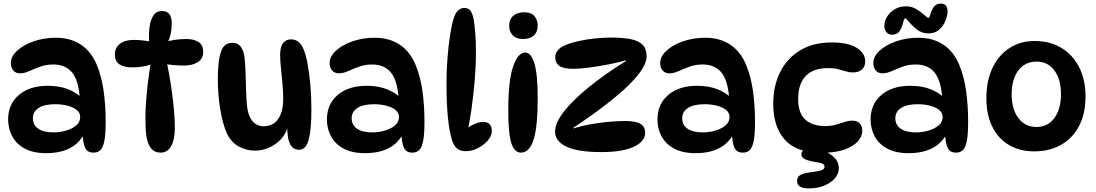

<svg xmlns="http://www.w3.org/2000/svg" viewBox="-20 -835 6070 1063"><path d="M498 10Q464 10 451.5 -16.5Q439 -43 437 -101L447 -96Q391 13 235 13Q164 13 117 -12.5Q70 -38 47.5 -80.5Q25 -123 25 -173Q25 -259 85 -309.5Q145 -360 244 -360Q309 -360 357 -341Q405 -322 439 -288L422 -290Q415 -391 378.5 -434.5Q342 -478 275 -478Q236 -478 203 -466Q170 -454 142.5 -441.5Q115 -429 91 -429Q67 -429 53.5 -445Q40 -461 40 -486Q40 -522 74.5 -554Q109 -586 166 -606Q223 -626 290 -626Q371 -626 429 -587Q487 -548 517 -473Q543 -409 554 -330Q565 -251 565 -161Q565 -93 558 -56Q551 -19 536.5 -4.5Q522 10 498 10ZM277 -102Q310 -102 344 -111.5Q378 -121 401 -140Q424 -159 424 -187Q424 -211 404.5 -226.5Q385 -242 353.5 -250Q322 -258 286 -258Q225 -258 193.5 -237Q162 -216 162 -181Q162 -143 191.5 -122.5Q221 -102 277 -102Z M826 -602H806Q803 -646 808 -685.5Q813 -725 829.5 -749.5Q846 -774 877 -774Q905 -774 918 -756Q931 -738 931 -706Q931 -643 907 -598L889 -600Q943 -619 1011 -619Q1054 -619 1079.5 -602.5Q1105 -586 1105 -547Q1105 -510 1075 -491Q1045 -472 1000 -472Q973 -472 942.5 -474.5Q912 -477 883 -483L900 -504Q909 -466 917.5 -417.5Q926 -369 933 -317Q940 -265 944 -216Q948 -167 948 -128Q948 -64 928 -27Q908 10 869 10Q838 10 820.5 -9Q803 -28 795.5 -57.5Q788 -87 786.5 -119Q785 -151 785 -177Q785 -221 789 -276.5Q793 -332 800.5 -391Q808 -450 818 -505L838 -488Q787 -462 712 -462Q666 -462 641 -479Q616 -496 616 -532Q616 -571 644 -592.5Q672 -614 719 -614Q750 -614 777.5 -610.5Q805 -607 826 -602Z M1636 -6Q1609 -6 1594.5 -24.5Q1580 -43 1575 -72.5Q1570 -102 1570 -135L1575 -139Q1565 -96 1536 -65Q1507 -34 1469 -17.5Q1431 -1 1393 -1Q1342 -1 1300 -25Q1258 -49 1235 -99Q1212 -152 1199 -232.5Q1186 -313 1186 -398Q1186 -444 1190 -483Q1194 -522 1203 -547Q1211 -573 1227 -585.5Q1243 -598 1268 -598Q1297 -598 1313.5 -575.5Q1330 -553 1334 -513Q1338 -480 1339.5 -431.5Q1341 -383 1342.5 -334.5Q1344 -286 1347 -253Q1353 -193 1378 -164.5Q1403 -136 1439 -136Q1492 -136 1520 -176Q1548 -216 1548 -288Q1548 -324 1544 -369.5Q1540 -415 1535.5 -458Q1531 -501 1531 -529Q1531 -576 1547 -596.5Q1563 -617 1591 -617Q1615 -617 1631.5 -604Q1648 -591 1658 -568Q1672 -538 1682 -486Q1692 -434 1698 -368Q1704 -302 1704 -229Q1704 -117 1689 -61.5Q1674 -6 1636 -6Z M2263 10Q2229 10 2216.5 -16.5Q2204 -43 2202 -101L2212 -96Q2156 13 2000 13Q1929 13 1882 -12.5Q1835 -38 1812.5 -80.5Q1790 -123 1790 -173Q1790 -259 1850 -309.5Q1910 -360 2009 -360Q2074 -360 2122 -341Q2170 -322 2204 -288L2187 -290Q2180 -391 2143.5 -434.5Q2107 -478 2040 -478Q2001 -478 1968 -466Q1935 -454 1907.5 -441.5Q1880 -429 1856 -429Q1832 -429 1818.5 -445Q1805 -461 1805 -486Q1805 -522 1839.5 -554Q1874 -586 1931 -606Q1988 -626 2055 -626Q2136 -626 2194 -587Q2252 -548 2282 -473Q2308 -409 2319 -330Q2330 -251 2330 -161Q2330 -93 2323 -56Q2316 -19 2301.5 -4.5Q2287 10 2263 10ZM2042 -102Q2075 -102 2109 -111.5Q2143 -121 2166 -140Q2189 -159 2189 -187Q2189 -211 2169.5 -226.5Q2150 -242 2118.5 -250Q2087 -258 2051 -258Q1990 -258 1958.5 -237Q1927 -216 1927 -181Q1927 -143 1956.5 -122.5Q1986 -102 2042 -102Z M2560 2Q2529 2 2511 -12.5Q2493 -27 2482 -61Q2467 -111 2459.5 -187.5Q2452 -264 2452 -376Q2452 -445 2457.5 -514.5Q2463 -584 2472 -641.5Q2481 -699 2491 -731Q2502 -765 2517 -778Q2532 -791 2551 -791Q2571 -791 2583 -777.5Q2595 -764 2602 -730Q2608 -697 2611.5 -649Q2615 -601 2615 -546Q2615 -471 2608 -388Q2601 -305 2589.5 -225Q2578 -145 2562 -78L2534 -92Q2560 -124 2593.5 -142Q2627 -160 2655 -160Q2678 -160 2690.5 -147.5Q2703 -135 2703 -109Q2703 -83 2680.5 -57Q2658 -31 2625 -14.5Q2592 2 2560 2Z M2882 -767Q2922 -767 2939.5 -745Q2957 -723 2957 -694Q2957 -658 2935.5 -638.5Q2914 -619 2875 -619Q2837 -619 2818 -640.5Q2799 -662 2799 -691Q2799 -729 2822 -748Q2845 -767 2882 -767ZM2888 -544Q2920 -544 2938.5 -484Q2957 -424 2957 -293Q2957 -132 2934 -61Q2911 10 2864 10Q2828 10 2811 -42.5Q2794 -95 2794 -226Q2794 -387 2820.5 -465.5Q2847 -544 2888 -544Z M3053 -106Q3053 -154 3101 -216Q3149 -278 3237 -350Q3325 -422 3445 -497V-501Q3399 -488 3344 -477.5Q3289 -467 3238 -460.5Q3187 -454 3153 -454Q3101 -454 3077.5 -470Q3054 -486 3054 -518Q3054 -541 3070.5 -559Q3087 -577 3115 -587Q3144 -599 3185 -608Q3226 -617 3272 -622Q3318 -627 3361 -627Q3427 -627 3471 -618.5Q3515 -610 3537.5 -587.5Q3560 -565 3560 -522Q3560 -494 3537 -455.5Q3514 -417 3465.5 -368.5Q3417 -320 3340 -260Q3263 -200 3155 -128V-124Q3191 -136 3239 -145Q3287 -154 3339.5 -159.5Q3392 -165 3440 -165Q3500 -165 3526 -149.5Q3552 -134 3552 -99Q3552 -53 3490 -23Q3428 7 3309 7Q3179 7 3116 -23Q3053 -53 3053 -106Z M4093 10Q4059 10 4046.5 -16.5Q4034 -43 4032 -101L4042 -96Q3986 13 3830 13Q3759 13 3712 -12.5Q3665 -38 3642.5 -80.5Q3620 -123 3620 -173Q3620 -259 3680 -309.5Q3740 -360 3839 -360Q3904 -360 3952 -341Q4000 -322 4034 -288L4017 -290Q4010 -391 3973.5 -434.5Q3937 -478 3870 -478Q3831 -478 3798 -466Q3765 -454 3737.5 -441.5Q3710 -429 3686 -429Q3662 -429 3648.5 -445Q3635 -461 3635 -486Q3635 -522 3669.5 -554Q3704 -586 3761 -606Q3818 -626 3885 -626Q3966 -626 4024 -587Q4082 -548 4112 -473Q4138 -409 4149 -330Q4160 -251 4160 -161Q4160 -93 4153 -56Q4146 -19 4131.5 -4.5Q4117 10 4093 10ZM3872 -102Q3905 -102 3939 -111.5Q3973 -121 3996 -140Q4019 -159 4019 -187Q4019 -211 3999.5 -226.5Q3980 -242 3948.5 -250Q3917 -258 3881 -258Q3820 -258 3788.5 -237Q3757 -216 3757 -181Q3757 -143 3786.5 -122.5Q3816 -102 3872 -102Z M4528 11Q4390 11 4325.5 -61Q4261 -133 4261 -261Q4261 -360 4299.5 -436.5Q4338 -513 4410.5 -556.5Q4483 -600 4584 -600Q4675 -600 4722.5 -570.5Q4770 -541 4770 -495Q4770 -467 4752.5 -450.5Q4735 -434 4701 -434Q4682 -434 4662.5 -440Q4643 -446 4620 -452Q4597 -458 4565 -458Q4482 -458 4440.5 -414Q4399 -370 4399 -287Q4399 -208 4439 -172.5Q4479 -137 4548 -137Q4582 -137 4607.5 -144.5Q4633 -152 4655.5 -159.5Q4678 -167 4701 -167Q4724 -167 4739 -152.5Q4754 -138 4754 -111Q4754 -80 4729 -52Q4704 -24 4654 -6.5Q4604 11 4528 11ZM4458 208Q4393 208 4393 167Q4393 145 4409 135.5Q4425 126 4446 122Q4464 119 4484.5 116.5Q4505 114 4513 112Q4527 109 4536 103.5Q4545 98 4545 88Q4545 77 4533 71Q4521 65 4488 61Q4455 55 4436 46Q4417 37 4417 18Q4417 1 4432 -5Q4447 -11 4469 -11Q4505 -11 4541 1.5Q4577 14 4600.5 38Q4624 62 4624 97Q4624 127 4602.5 152Q4581 177 4543.5 192.5Q4506 208 4458 208Z M5273 10Q5239 10 5226.5 -16.5Q5214 -43 5212 -101L5222 -96Q5166 13 5010 13Q4939 13 4892 -12.5Q4845 -38 4822.5 -80.5Q4800 -123 4800 -173Q4800 -259 4860 -309.5Q4920 -360 5019 -360Q5084 -360 5132 -341Q5180 -322 5214 -288L5197 -290Q5190 -391 5153.5 -434.5Q5117 -478 5050 -478Q5011 -478 4978 -466Q4945 -454 4917.5 -441.5Q4890 -429 4866 -429Q4842 -429 4828.5 -445Q4815 -461 4815 -486Q4815 -522 4849.5 -554Q4884 -586 4941 -606Q4998 -626 5065 -626Q5146 -626 5204 -587Q5262 -548 5292 -473Q5318 -409 5329 -330Q5340 -251 5340 -161Q5340 -93 5333 -56Q5326 -19 5311.5 -4.5Q5297 10 5273 10ZM5052 -102Q5085 -102 5119 -111.5Q5153 -121 5176 -140Q5199 -159 5199 -187Q5199 -211 5179.5 -226.5Q5160 -242 5128.5 -250Q5097 -258 5061 -258Q5000 -258 4968.5 -237Q4937 -216 4937 -181Q4937 -143 4966.5 -122.5Q4996 -102 5052 -102ZM4995 -800Q5029 -800 5056 -783Q5083 -766 5109 -742Q5116 -736 5120.5 -736.5Q5125 -737 5127 -744Q5138 -781 5151 -798Q5164 -815 5189 -815Q5226 -815 5226 -772Q5226 -750 5215 -721.5Q5204 -693 5180.5 -671.5Q5157 -650 5120 -650Q5085 -650 5058 -670.5Q5031 -691 5003 -725Q4996 -734 4991 -733Q4986 -732 4982 -717Q4973 -678 4959 -660.5Q4945 -643 4918 -643Q4899 -643 4887.5 -657Q4876 -671 4876 -690Q4876 -718 4891.5 -743Q4907 -768 4934 -784Q4961 -800 4995 -800Z M5705 3Q5625 3 5565.5 -32.5Q5506 -68 5473.5 -134Q5441 -200 5441 -291Q5441 -386 5474 -457Q5507 -528 5567.5 -568Q5628 -608 5708 -608Q5794 -608 5857 -569.5Q5920 -531 5955 -462Q5990 -393 5990 -301Q5990 -207 5955 -139Q5920 -71 5856 -34Q5792 3 5705 3ZM5719 -132Q5781 -132 5817.5 -181.5Q5854 -231 5854 -313Q5854 -396 5817.5 -445Q5781 -494 5719 -494Q5655 -494 5618 -445Q5581 -396 5581 -313Q5581 -231 5618 -181.5Q5655 -132 5719 -132Z"/></svg>

Font: DynaPuff
Style: Regular
Weight: 400
Designer: Toshi Omagari, Jennifer Daniel
Foundry: Google Fonts
Version: Version 2.000